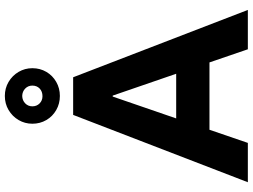

<svg xmlns="http://www.w3.org/2000/svg" viewBox="-143 -880 1023 777"><g transform="rotate(-90 368.5 -491.5)"><path d="M504.4 -155.3H231.9L178.7 0H19.5L292 -707H444.3L716.8 0H557.6ZM458.5 -290 370.1 -546.9H366.2L277.8 -290ZM410.6 -872.1Q410.6 -889.2 398.7 -900.9Q386.7 -912.6 368.7 -913.1Q350.6 -912.6 338.6 -900.9Q326.7 -889.2 326.7 -872.1Q326.7 -854.5 338.4 -842.8Q350.1 -831.1 367.7 -831.1Q386.7 -831.1 398.7 -842.5Q410.6 -854 410.6 -872.1ZM256.3 -872.1Q256.3 -902.3 271.2 -927.7Q286.1 -953.1 311.8 -968.3Q337.4 -983.4 368.7 -983.4Q399.9 -983.4 425.5 -968.3Q451.2 -953.1 466.1 -927.7Q481 -902.3 481 -872.1Q481 -840.8 466.1 -815.4Q451.2 -790 425.5 -775.4Q399.9 -760.7 368.7 -760.7Q337.4 -760.7 311.8 -775.4Q286.1 -790 271.2 -815.4Q256.3 -840.8 256.3 -872.1Z"/></g></svg>

Font: Wanted Sans
Style: Bold
Weight: 700
Designer: Original Design by Kil Hyung-jin and Kang Hanbin, Wanted Lab, Inc; Hangeul from Source Han Sans by Jang Soo-young and Ka
Foundry: Wanted Lab, Inc.
Version: Version 1.000